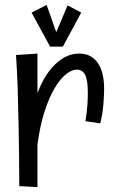

<svg xmlns="http://www.w3.org/2000/svg" viewBox="-20 -743 458 778"><path d="M300.8 -525.9Q329.1 -525.9 348.4 -514.2Q367.7 -502.4 379.6 -482.9Q391.6 -463.4 396.7 -437.7Q401.9 -412.1 401.9 -384.8Q401.9 -357.9 398.9 -320.1Q396 -282.2 386.2 -243.2L326.2 -252Q332 -286.6 334 -315.7Q335.9 -344.7 335.9 -366.2Q335.9 -418.5 325 -439.7Q314 -460.9 291 -460.9Q271 -460.9 247.6 -442.4Q224.1 -423.8 201.7 -386.2Q179.2 -348.6 160.6 -291.5Q142.1 -234.4 131.8 -157.2V15.1L58.1 11.2Q57.6 -130.9 55.4 -231.7Q53.2 -332.5 51.3 -396.5Q48.3 -471.7 44.9 -520L131.8 -525.9V-366.2Q141.6 -392.6 157 -420.7Q172.4 -448.7 193.6 -472.2Q214.8 -495.6 241.5 -510.7Q268.1 -525.9 300.8 -525.9ZM309.1 -691.9 234.9 -554.2H183.1L107.9 -691.9L168.9 -723.1L219.7 -579.1H193.8L253.9 -721.2Z"/></svg>

Font: Englebert
Style: Regular
Weight: 400
Designer: Astigmatic (AOETI)
Foundry: Astigmatic (AOETI)
Version: Version 1.000